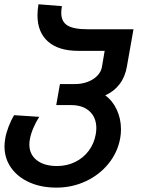

<svg xmlns="http://www.w3.org/2000/svg" viewBox="-26 -684 646 876"><path d="M-5.5 -16.5Q-5.5 -31 -2 -53Q2 -76.5 13.2 -106.2Q24.5 -136 38.5 -158.5L153 -151Q137 -126 125.5 -98.5Q114 -71 110 -47Q108 -36.5 108 -24.5Q108 20.5 141.8 47Q175.5 73.5 234.5 73.5Q279 73.5 316.5 55.2Q354 37 378.8 4Q403.5 -29 411 -72Q413.5 -88 413.5 -99Q413.5 -147.5 382.8 -176Q352 -204.5 299 -204.5H230.5L247.5 -300.5H317Q347.5 -300.5 374 -310.5Q400.5 -320.5 417.8 -338.2Q435 -356 439 -378L451.5 -452H331Q241 -452 193 -494.5Q145 -537 145 -614Q145 -637.5 149.5 -664.5L256.5 -656Q253.5 -639.5 253.5 -625.5Q253.5 -585.5 281.5 -568Q309.5 -550.5 374 -550.5H583L553 -380.5Q545 -333.5 519.5 -300Q494 -266.5 454 -249Q487.5 -225 506.8 -183.5Q526 -142 526 -94Q526 -73 522.5 -54Q511 11 469.2 62.5Q427.5 114 365.2 143Q303 172 231.5 172Q162 172 108.2 148Q54.5 124 24.5 81.2Q-5.5 38.5 -5.5 -16.5Z"/></svg>

Font: JuliaMono SemiBoldItalic
Style: Regular
Weight: 600
Italic angle: -9°
Monospace: yes
Designer: cormullion
Foundry: corm
Version: Version 0.049; ttfautohint (v1.8.4)